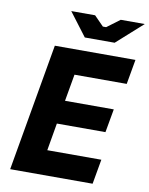

<svg xmlns="http://www.w3.org/2000/svg" viewBox="-97 -970 806 1039"><g transform="rotate(10 306.5 -450.0)"><path d="M32 0H485L509 -136H212L238 -287H505L528 -416H260L286 -564H573L597 -700H154ZM306 -772H470L613 -900H481L410 -847H392L340 -900H209Z"/></g></svg>

Font: Fixel Display 20240404
Style: Bold Italic
Weight: 700
Italic angle: -10°
Designer: AlfaBravo + MacPaw
Foundry: Kyrylo Tkachov, Marchela Mozhyna, Serhii Makarenko, Maria Weinstein, Zakhar Kryvoshyya
Version: Version 1.211;Glyphs 3.2 (3225)